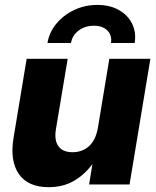

<svg xmlns="http://www.w3.org/2000/svg" viewBox="-20 -757 641 788"><path d="M179.7 11.2Q95.2 11.2 57.6 -42.5Q20 -96.2 35.6 -191.4L89.4 -515.6H257.8L209.5 -226.6Q202.1 -180.7 220 -156.5Q237.8 -132.3 277.8 -132.3Q317.9 -132.3 345.7 -157.5Q373.5 -182.6 382.3 -235.4L428.7 -515.6H597.2L511.7 0H345.7L359.4 -83.5Q326.2 -39.1 282 -13.9Q237.8 11.2 179.7 11.2ZM379.4 -736.8Q431.2 -736.8 468 -715.8Q504.9 -694.8 522.2 -659.7Q539.6 -624.5 532.7 -580.6H435.5Q440.4 -611.8 420.9 -631.6Q401.4 -651.4 365.2 -651.4Q329.1 -651.4 302.7 -631.6Q276.4 -611.8 271.5 -580.6H174.8Q182.1 -624.5 211.2 -659.7Q240.2 -694.8 284.2 -715.8Q328.1 -736.8 379.4 -736.8Z"/></svg>

Font: Inter Display ExtraBold
Style: Italic
Weight: 800
Italic angle: -9.39999°
Designer: Rasmus Andersson
Foundry: rsms
Version: Version 4.000;git-a52131595